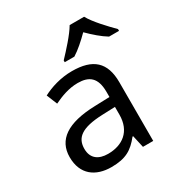

<svg xmlns="http://www.w3.org/2000/svg" viewBox="-180 -896 977 1035"><g transform="rotate(-30 308.5 -378.0)"><path d="M279 -606H339C374 -628 410 -660 446 -696C482 -660 520 -627 555 -606H617V-617C579 -655 516 -721 492 -766H402C376 -721 316 -656 279 -617ZM215 10C305 10 348 -17 395 -76H399L416 0H480V-365C480 -490 418 -545 288 -545C218 -545 152 -524 105 -499L132 -433C176 -454 227 -474 283 -474C353 -474 394 -444 394 -355V-323L303 -320C128 -315 46 -256 46 -149C46 -40 118 10 215 10ZM235 -61C177 -61 137 -88 137 -148C137 -216 180 -254 314 -259L393 -262V-214C393 -110 325 -61 235 -61Z"/></g></svg>

Font: Noto Sans Math
Style: Regular
Weight: 400
Designer: Monotype Design Team, Delve Withrington, Jeff Kellem
Foundry: Monotype Imaging Inc., Delve Fonts LLC
Version: Version 3.000